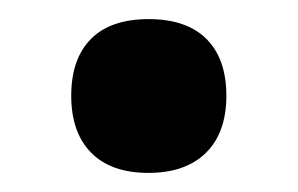

<svg xmlns="http://www.w3.org/2000/svg" viewBox="-20 -453 310 200"><path d="M74.7 -412.4Q95.2 -433.1 134.8 -433.1Q174.3 -433.1 195.1 -412.4Q215.8 -391.6 215.8 -353.3Q215.8 -314.9 194.6 -293.9Q173.3 -272.9 134.5 -272.9Q95.7 -272.9 75 -293.9Q54.2 -314.9 54.2 -353.3Q54.2 -391.6 74.7 -412.4Z"/></svg>

Font: Open Sans Hebrew Condensed
Style: Bold
Weight: 700
Width: 3
Foundry: Ascender Corporation, Yanek Iontef
Version: Version 2.001;PS 002.001;hotconv 1.0.70;makeotf.lib2.5.58329